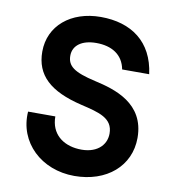

<svg xmlns="http://www.w3.org/2000/svg" viewBox="-85 -834 817 916"><g transform="rotate(10 323.5 -375.5)"><path d="M336 9C492 9 602 -85 602 -222C602 -390 454 -432 356 -454C250 -478 218 -503 218 -553C218 -603 261 -634 330 -634C405 -634 460 -601 473 -531H604C584 -685 478 -760 330 -760C185 -760 83 -674 83 -549C83 -435 155 -368 311 -331C400 -310 467 -294 467 -219C467 -160 418 -115 333 -121C258 -126 198 -170 198 -255H66C55 -105 176 9 336 9Z"/></g></svg>

Font: Oakes Bold
Style: Regular
Weight: 700
Designer: Samuel Oakes
Foundry: Samuel Oakes
Version: Version 1.003;PS 001.003;hotconv 1.0.88;makeotf.lib2.5.64775